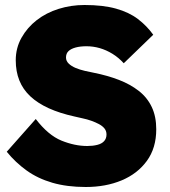

<svg xmlns="http://www.w3.org/2000/svg" viewBox="-20 -738 678 768"><path d="M7 -131 123 -262Q173 -197 226 -175.5Q279 -154 329 -154Q351 -154 369 -158.5Q387 -163 396.5 -173.5Q406 -184 406 -200Q406 -214 398 -224Q390 -234 376 -241.5Q362 -249 345 -255Q328 -261 311 -264.5Q294 -268 278 -272Q219 -285 175 -305Q131 -325 101.5 -352.5Q72 -380 57.5 -416Q43 -452 43 -497Q43 -546 66 -587Q89 -628 127 -657.5Q165 -687 214.5 -702.5Q264 -718 318 -718Q392 -718 444 -703.5Q496 -689 531.5 -662Q567 -635 593 -599L475 -485Q454 -508 429.5 -523Q405 -538 379 -545.5Q353 -553 326 -553Q301 -553 282.5 -548Q264 -543 254 -533.5Q244 -524 244 -508Q244 -494 255 -483.5Q266 -473 283 -466Q300 -459 319.5 -454.5Q339 -450 355 -447Q410 -436 455.5 -418.5Q501 -401 535 -374.5Q569 -348 587 -310Q605 -272 605 -221Q605 -146 567.5 -94.5Q530 -43 466.5 -16.5Q403 10 323 10Q248 10 189.5 -7Q131 -24 86.5 -56Q42 -88 7 -131Z"/></svg>

Font: Mach ExtraBold
Style: Regular
Weight: 800
Version: Version 1.002